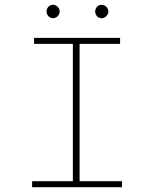

<svg xmlns="http://www.w3.org/2000/svg" viewBox="-20 -781 665 801"><path d="M201 -705C216 -705 229 -718 229 -733C229 -749 215 -761 201 -761C186 -761 174 -748 174 -733C174 -718 187 -705 201 -705ZM403 -705C419 -705 432 -718 432 -733C432 -749 418 -761 403 -761C389 -761 377 -748 377 -733C377 -718 389 -705 403 -705ZM114 0H489V-25H312V-598H481V-623H122V-598H284V-25H114Z"/></svg>

Font: Inconsolata Expanded ExtraLight
Style: Regular
Weight: 200
Width: 7
Monospace: yes
Designer: Raph Levien, Cyreal, Brenton Simpson
Foundry: Raph Levien, Cyreal, Google
Version: Version 3.100